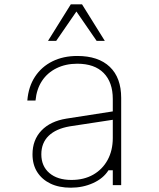

<svg xmlns="http://www.w3.org/2000/svg" viewBox="-20 -860 740 892"><path d="M514 -344V-305L304 -273Q240 -262 206 -229Q172 -196 172 -143Q172 -88 209.5 -56Q247 -24 312 -24Q370 -24 413 -48.5Q456 -73 480 -117Q504 -161 504 -219V-400Q504 -478 461.5 -521Q419 -564 339 -564Q285 -564 242.5 -543Q200 -522 175 -484Q150 -446 145 -393H107Q112 -457 142.5 -503.5Q173 -550 223.5 -575Q274 -600 339 -600Q437 -600 490 -549.5Q543 -499 543 -405V0H504V-69H484Q460 -31 412.5 -9.5Q365 12 309 12Q254 12 214.5 -7Q175 -26 153 -60.5Q131 -95 131 -143Q131 -210 172.5 -253.5Q214 -297 289 -309ZM203 -670 309 -840H361L467 -670H429L325 -821H345L241 -670Z"/></svg>

Font: Martian Mono SemiExpanded Thin
Style: Regular
Weight: 250
Monospace: yes
Version: Version 0.930